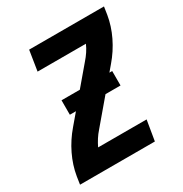

<svg xmlns="http://www.w3.org/2000/svg" viewBox="-171 -863 942 991"><g transform="rotate(-30 300.0 -367.5)"><path d="M21 0 28 -46Q38 -107 66.5 -166Q95 -225 138 -275L360 -537Q376 -555 389 -574.5Q402 -594 411 -615H123L142 -735H588L581 -689Q571 -628 542.5 -569Q514 -510 471 -460L360 -329L249 -198Q233 -180 220.5 -160.5Q208 -141 198 -120H487L467 0ZM156 -339V-425H458V-339Z"/></g></svg>

Font: Iosevka Curly Heavy Extended
Style: Italic
Weight: 900
Width: 7
Italic angle: -9°
Monospace: yes
Designer: Belleve Invis
Foundry: Belleve Invis
Version: Version 11.1.0; ttfautohint (v1.8.3)